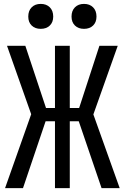

<svg xmlns="http://www.w3.org/2000/svg" viewBox="-20 -965 640 985"><path d="M6 0 140 -379 16 -730H110L216 -411H262V-730H338V-411H386L490 -730H584L459 -378L594 0H501L384 -343H338V0H262V-343H214L98 0ZM411 -817Q382 -817 364.5 -834Q347 -851 347 -880Q347 -910 364.5 -927.5Q382 -945 411 -945Q440 -945 457.5 -927.5Q475 -910 475 -880Q475 -851 457.5 -834Q440 -817 411 -817ZM189 -817Q160 -817 142.5 -834Q125 -851 125 -880Q125 -910 142.5 -927.5Q160 -945 189 -945Q218 -945 235.5 -927.5Q253 -910 253 -880Q253 -851 235.5 -834Q218 -817 189 -817Z"/></svg>

Font: Pitagon Sans Mono
Style: Regular
Weight: 400
Monospace: yes
Designer: Travis Tran
Foundry: Pitagon
Version: Version 1.001;gftools[0.9.26]